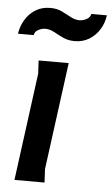

<svg xmlns="http://www.w3.org/2000/svg" viewBox="-63 -752 461 788"><g transform="rotate(5 167.5 -358.0)"><path d="M151 0H27L86 -443L83 -497H207L148 -55ZM346 -706Q342 -674 325.5 -647.5Q309 -621 283 -605Q257 -589 223 -589Q196 -589 175 -599Q154 -609 136 -619Q118 -629 99 -629Q86 -629 71 -621.5Q56 -614 54 -599H-11Q-6 -631 10 -657.5Q26 -684 52 -700Q78 -716 112 -716Q140 -716 160.5 -706Q181 -696 199 -686Q217 -676 236 -676Q249 -676 264 -683.5Q279 -691 282 -706Z"/></g></svg>

Font: Rosario
Style: Italic
Weight: 400
Italic angle: -8.05°
Designer: Hector Gatti
Foundry: Omnibus Type
Version: Version 1.201